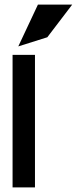

<svg xmlns="http://www.w3.org/2000/svg" viewBox="-20 -820 343 840"><path d="M187 -657 296 -800H146L60 -617ZM133 -580H35V0H133Z"/></svg>

Font: Charger
Style: ExBd
Weight: 400
Designer: Jasper
Foundry: Cannot Into Space Fonts
Version: Version 0.99